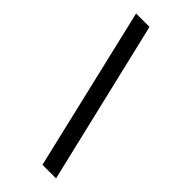

<svg xmlns="http://www.w3.org/2000/svg" viewBox="-235 -738 800 800"><g transform="rotate(45 165.0 -338.0)"><path d="M40 -699.2H119.1L290 22.5H210Z"/></g></svg>

Font: Post No Bills Colombo SemiBold
Style: Regular
Weight: 600
Designer: Kosala Senevirathne, Siva Puranthara, Lasantha Premarathna, Tharique Azeez
Foundry: Mooniak
Version: Version 1.220 ; ttfautohint (v1.6)